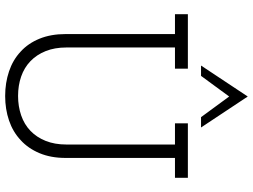

<svg xmlns="http://www.w3.org/2000/svg" viewBox="-138 -834 980 744"><g transform="rotate(90 352.0 -462.0)"><path d="M523 -52Q555 -81 573.5 -125Q592 -169 592 -226V-650H669V-700H458V-650H540V-229Q540 -184 526 -149Q512 -114 487 -90Q462 -66 427 -54Q392 -42 352 -42Q311 -42 276.5 -54Q242 -66 217 -90Q192 -114 178 -149Q164 -184 164 -229V-650H246V-700H35V-650H112V-226Q112 -169 130 -125Q148 -81 180 -52Q212 -22 256.5 -7Q301 8 352 8Q403 8 447 -7Q491 -22 523 -52ZM274 -751Q294 -778 314 -805.5Q334 -833 354 -860Q374 -833 394 -805.5Q414 -778 434 -751H474Q444 -796 414 -841.5Q384 -887 354 -932Q324 -887 294 -841.5Q264 -796 234 -751Z"/></g></svg>

Font: Josefin Slab Medium
Style: Regular
Weight: 500
Designer: Santiago Orozco
Foundry: Typemade
Version: Version 2.000